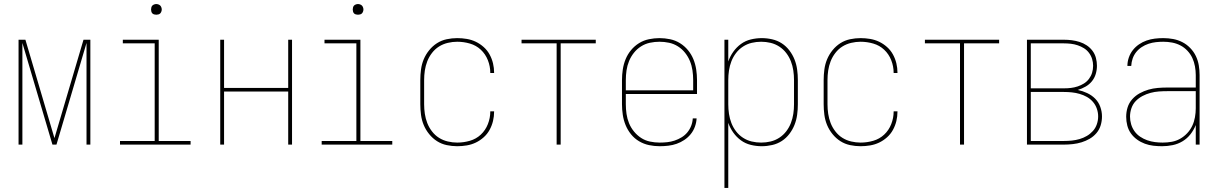

<svg xmlns="http://www.w3.org/2000/svg" viewBox="-20 -717 6040 952"><path d="M72 0V-520H106L250 -32L394 -520H428V0H409V-504L260 0H240L91 -504V0Z M575 0V-18H747V-502H589V-520H767V-18H925V0ZM755 -644Q750 -644 744.5 -645.5Q739 -647 735.5 -650.5Q732 -654 730.5 -659.5Q729 -665 729 -670Q729 -675 730.5 -680.5Q732 -686 735.5 -689.5Q739 -693 744.5 -695Q750 -697 755 -697Q760 -697 765.5 -695Q771 -693 774.5 -689.5Q778 -686 780 -680.5Q782 -675 782 -670Q782 -665 780 -659.5Q778 -654 774.5 -650.5Q771 -647 765.5 -645.5Q760 -644 755 -644Z M1072 0V-520H1091V-281H1409V-520H1428V0H1409V-263H1091V0Z M1575 0V-18H1747V-502H1589V-520H1767V-18H1925V0ZM1755 -644Q1750 -644 1744.5 -645.5Q1739 -647 1735.5 -650.5Q1732 -654 1730.5 -659.5Q1729 -665 1729 -670Q1729 -675 1730.5 -680.5Q1732 -686 1735.5 -689.5Q1739 -693 1744.5 -695Q1750 -697 1755 -697Q1760 -697 1765.5 -695Q1771 -693 1774.5 -689.5Q1778 -686 1780 -680.5Q1782 -675 1782 -670Q1782 -665 1780 -659.5Q1778 -654 1774.5 -650.5Q1771 -647 1765.5 -645.5Q1760 -644 1755 -644Z M2247 8Q2221 8 2195 2.5Q2169 -3 2147 -17Q2125 -31 2108 -52Q2091 -73 2081 -97Q2071 -121 2067.5 -147.5Q2064 -174 2064 -200V-320Q2064 -346 2067.5 -372.5Q2071 -399 2081 -423Q2091 -447 2108 -468Q2125 -489 2147 -503Q2169 -517 2195 -522.5Q2221 -528 2247 -528Q2271 -528 2294.5 -524Q2318 -520 2339 -510Q2360 -500 2378 -484Q2396 -468 2407.5 -447Q2419 -426 2424.5 -403Q2430 -380 2430 -356V-355H2411V-356Q2411 -388 2399 -418.5Q2387 -449 2364 -470.5Q2341 -492 2310 -501Q2279 -510 2247 -510Q2224 -510 2200.5 -504.5Q2177 -499 2157 -486.5Q2137 -474 2122 -454.5Q2107 -435 2098.5 -413Q2090 -391 2086.5 -367.5Q2083 -344 2083 -320V-200Q2083 -176 2086.5 -152.5Q2090 -129 2098.5 -107Q2107 -85 2122 -65.5Q2137 -46 2157 -33.5Q2177 -21 2200.5 -15.5Q2224 -10 2247 -10Q2279 -10 2310 -19Q2341 -28 2364 -49.5Q2387 -71 2399 -101.5Q2411 -132 2411 -164V-165H2430V-164Q2430 -140 2424.5 -117Q2419 -94 2407.5 -73Q2396 -52 2378 -36Q2360 -20 2339 -10Q2318 0 2294.5 4Q2271 8 2247 8Z M2740 0V-502H2566V-520H2934V-502H2760V0Z M3251 8Q3224 8 3198 2.5Q3172 -3 3149 -16.5Q3126 -30 3109 -51Q3092 -72 3082 -96.5Q3072 -121 3068 -147.5Q3064 -174 3064 -200V-320Q3064 -346 3068 -372.5Q3072 -399 3082 -423.5Q3092 -448 3109 -468.5Q3126 -489 3148.5 -503Q3171 -517 3197.5 -522.5Q3224 -528 3250 -528Q3276 -528 3302.5 -522.5Q3329 -517 3351.5 -503Q3374 -489 3391 -468.5Q3408 -448 3418 -423.5Q3428 -399 3432 -372.5Q3436 -346 3436 -320V-251H3083V-200Q3083 -176 3086.5 -152Q3090 -128 3099 -106Q3108 -84 3123.5 -65Q3139 -46 3159 -33Q3179 -20 3203 -15Q3227 -10 3251 -10Q3270 -10 3288.5 -12Q3307 -14 3325 -20Q3343 -26 3359.5 -36Q3376 -46 3388 -60.5Q3400 -75 3407 -93Q3414 -111 3415 -130H3434Q3433 -109 3425.5 -88.5Q3418 -68 3404.5 -51.5Q3391 -35 3373 -23Q3355 -11 3335 -4Q3315 3 3293.5 5.5Q3272 8 3251 8ZM3083 -269H3417V-320Q3417 -344 3413.5 -368Q3410 -392 3401 -414Q3392 -436 3377 -455Q3362 -474 3341.5 -487Q3321 -500 3297.5 -505Q3274 -510 3250 -510Q3226 -510 3202.5 -505Q3179 -500 3158.5 -487Q3138 -474 3123 -455Q3108 -436 3099 -414Q3090 -392 3086.5 -368Q3083 -344 3083 -320Z M3572 215V-520H3591V-412Q3600 -438 3616 -460.5Q3632 -483 3654 -499Q3676 -515 3703 -521.5Q3730 -528 3757 -528Q3783 -528 3809 -522Q3835 -516 3856.5 -502Q3878 -488 3894 -467Q3910 -446 3919.5 -422Q3929 -398 3932.5 -372Q3936 -346 3936 -320V-200Q3936 -174 3932.5 -148Q3929 -122 3919.5 -98Q3910 -74 3894 -53Q3878 -32 3856.5 -18Q3835 -4 3809 2Q3783 8 3757 8Q3730 8 3703 1.5Q3676 -5 3654 -21Q3632 -37 3616 -59.5Q3600 -82 3591 -108V215ZM3754 -10Q3778 -10 3801 -15.5Q3824 -21 3844 -34Q3864 -47 3878.5 -66Q3893 -85 3901.5 -107Q3910 -129 3913.5 -152.5Q3917 -176 3917 -200V-320Q3917 -344 3913.5 -367.5Q3910 -391 3901.5 -413Q3893 -435 3878.5 -454Q3864 -473 3844 -486Q3824 -499 3801 -504.5Q3778 -510 3754 -510Q3730 -510 3707 -504.5Q3684 -499 3664 -486Q3644 -473 3629.5 -454Q3615 -435 3606.5 -413Q3598 -391 3594.5 -367.5Q3591 -344 3591 -320V-200Q3591 -176 3594.5 -152.5Q3598 -129 3606.5 -107Q3615 -85 3629.5 -66Q3644 -47 3664 -34Q3684 -21 3707 -15.5Q3730 -10 3754 -10Z M4247 8Q4221 8 4195 2.5Q4169 -3 4147 -17Q4125 -31 4108 -52Q4091 -73 4081 -97Q4071 -121 4067.5 -147.5Q4064 -174 4064 -200V-320Q4064 -346 4067.5 -372.5Q4071 -399 4081 -423Q4091 -447 4108 -468Q4125 -489 4147 -503Q4169 -517 4195 -522.5Q4221 -528 4247 -528Q4271 -528 4294.5 -524Q4318 -520 4339 -510Q4360 -500 4378 -484Q4396 -468 4407.5 -447Q4419 -426 4424.5 -403Q4430 -380 4430 -356V-355H4411V-356Q4411 -388 4399 -418.5Q4387 -449 4364 -470.5Q4341 -492 4310 -501Q4279 -510 4247 -510Q4224 -510 4200.5 -504.5Q4177 -499 4157 -486.5Q4137 -474 4122 -454.5Q4107 -435 4098.5 -413Q4090 -391 4086.5 -367.5Q4083 -344 4083 -320V-200Q4083 -176 4086.5 -152.5Q4090 -129 4098.5 -107Q4107 -85 4122 -65.5Q4137 -46 4157 -33.5Q4177 -21 4200.5 -15.5Q4224 -10 4247 -10Q4279 -10 4310 -19Q4341 -28 4364 -49.5Q4387 -71 4399 -101.5Q4411 -132 4411 -164V-165H4430V-164Q4430 -140 4424.5 -117Q4419 -94 4407.5 -73Q4396 -52 4378 -36Q4360 -20 4339 -10Q4318 0 4294.5 4Q4271 8 4247 8Z M4740 0V-502H4566V-520H4934V-502H4760V0Z M5072 0V-520H5255Q5275 -520 5294.5 -517.5Q5314 -515 5333 -509Q5352 -503 5368.5 -492Q5385 -481 5397 -465Q5409 -449 5414 -429.5Q5419 -410 5419 -391Q5419 -370 5413 -350Q5407 -330 5394 -314Q5381 -298 5362.5 -287.5Q5344 -277 5324 -271Q5348 -266 5370.5 -255.5Q5393 -245 5410 -228Q5427 -211 5435.5 -187.5Q5444 -164 5444 -140Q5444 -117 5437.5 -95.5Q5431 -74 5416.5 -57Q5402 -40 5383 -29Q5364 -18 5343 -11.5Q5322 -5 5299.5 -2.5Q5277 0 5255 0ZM5091 -279H5255Q5273 -279 5290 -281Q5307 -283 5323.5 -288.5Q5340 -294 5354.5 -303Q5369 -312 5379.5 -326Q5390 -340 5395 -356.5Q5400 -373 5400 -391Q5400 -408 5395 -424.5Q5390 -441 5379.5 -455Q5369 -469 5354.5 -478Q5340 -487 5323.5 -492.5Q5307 -498 5290 -500Q5273 -502 5255 -502H5091ZM5091 -18H5255Q5275 -18 5294.5 -20Q5314 -22 5333 -27.5Q5352 -33 5369 -43Q5386 -53 5399 -67.5Q5412 -82 5418.5 -101Q5425 -120 5425 -140Q5425 -159 5418.5 -178Q5412 -197 5399 -212Q5386 -227 5369 -236.5Q5352 -246 5333 -251.5Q5314 -257 5294.5 -259Q5275 -261 5255 -261H5091Z M5742 8Q5720 8 5698.5 5.5Q5677 3 5656.5 -4.5Q5636 -12 5618 -25Q5600 -38 5587.5 -55.5Q5575 -73 5569.5 -94.5Q5564 -116 5564 -138Q5564 -162 5571 -184.5Q5578 -207 5594 -225Q5610 -243 5631 -254.5Q5652 -266 5674.5 -272.5Q5697 -279 5720.5 -281Q5744 -283 5768 -283H5909V-345Q5909 -366 5905 -388Q5901 -410 5892 -429.5Q5883 -449 5867.5 -465.5Q5852 -482 5832.5 -492Q5813 -502 5791.5 -506Q5770 -510 5748 -510Q5730 -510 5711.5 -508Q5693 -506 5675 -500Q5657 -494 5641 -483.5Q5625 -473 5613.5 -458.5Q5602 -444 5596 -426.5Q5590 -409 5589 -390H5570Q5570 -411 5577 -431.5Q5584 -452 5597 -468.5Q5610 -485 5627.5 -497Q5645 -509 5665 -516Q5685 -523 5706 -525.5Q5727 -528 5748 -528Q5773 -528 5797 -523.5Q5821 -519 5842.5 -508Q5864 -497 5881.5 -479Q5899 -461 5909.5 -439Q5920 -417 5924 -393Q5928 -369 5928 -345V0H5909V-97Q5899 -72 5882.5 -51Q5866 -30 5843.5 -16.5Q5821 -3 5795 2.5Q5769 8 5742 8ZM5745 -10Q5768 -10 5790 -14Q5812 -18 5831.5 -29Q5851 -40 5866.5 -56.5Q5882 -73 5891.5 -93Q5901 -113 5905 -135.5Q5909 -158 5909 -180V-265H5768Q5747 -265 5726 -263.5Q5705 -262 5684.5 -256.5Q5664 -251 5645 -241Q5626 -231 5611.5 -216Q5597 -201 5590 -180.5Q5583 -160 5583 -139Q5583 -120 5588.5 -101Q5594 -82 5605.5 -66Q5617 -50 5633.5 -39Q5650 -28 5668.5 -21.5Q5687 -15 5706.5 -12.5Q5726 -10 5745 -10Z"/></svg>

Font: Iosevka Term Curly Thin
Style: Regular
Weight: 100
Designer: Belleve Invis
Foundry: Belleve Invis
Version: Version 32.3.0